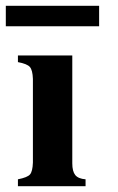

<svg xmlns="http://www.w3.org/2000/svg" viewBox="-43 -644 409 664"><path d="M252.9 -23.9V0H19V-23.9Q51.8 -30.3 60.8 -40.8Q69.8 -51.3 70.8 -82V-371.1Q69.8 -401.4 60.3 -412.4Q50.8 -423.3 19 -429.2V-452.1H207V-79.1Q207 -51.3 217.3 -38.6Q227.5 -25.9 252.9 -23.9ZM299.8 -624V-553.2H-22.9V-624Z"/></svg>

Font: Accordance
Style: Bold
Weight: 700
Version: Version 1.2 (build January 31, 2020) Miklal Software Solutio